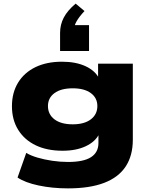

<svg xmlns="http://www.w3.org/2000/svg" viewBox="-20 -850 830 1061"><path d="M356 191Q269 191 193.5 175Q118 159 77 131L125 -5Q150 10 187.5 21Q225 32 269 38.5Q313 45 356 45Q442 45 483 18.5Q524 -8 524 -60V-110H528Q507 -67 454 -42Q401 -17 326 -17Q240 -17 177.5 -47Q115 -77 80.5 -132.5Q46 -188 46 -263Q46 -338 80 -393.5Q114 -449 176 -479Q238 -509 323 -509Q399 -509 453 -484Q507 -459 529 -414H522V-498H714V-78Q714 10 674.5 70Q635 130 555.5 160.5Q476 191 356 191ZM382 -163Q446 -163 482 -190.5Q518 -218 518 -264Q518 -309 482 -335.5Q446 -362 382 -362Q317 -362 281 -335.5Q245 -309 245 -264Q245 -218 281 -190.5Q317 -163 382 -163ZM312 -568V-668Q312 -714 332.5 -753Q353 -792 398 -830L447 -789Q417 -757 403 -732Q389 -707 388 -683L356 -711H472V-568Z"/></svg>

Font: Nunito Sans 10pt Expanded Black
Style: Regular
Weight: 900
Width: 7
Designer: Vernon Adams
Foundry: Vernon Adams
Version: Version 3.101;gftools[0.9.27]